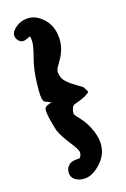

<svg xmlns="http://www.w3.org/2000/svg" viewBox="-145 -790 551 840"><g transform="rotate(-20 130.5 -370.0)"><path d="M51.8 -655.3Q39.1 -655.3 29.8 -666Q20.5 -676.8 20.5 -689.5Q20.5 -703.1 30.3 -712.9Q57.6 -742.2 98.6 -742.2Q128.9 -742.2 151.4 -723.6Q202.1 -685.5 202.1 -618.2Q202.1 -572.3 176.8 -532.2Q171.9 -524.4 164.1 -513.2Q156.2 -502 152.8 -497.1Q149.4 -492.2 147 -485.4Q144.5 -478.5 144.5 -472.7Q144.5 -470.7 145 -468.8Q145.5 -466.8 145.5 -464.8Q147.5 -453.1 151.4 -444.3Q155.3 -435.5 164.6 -426.3Q173.8 -417 179.2 -412.1Q184.6 -407.2 201.7 -395Q218.8 -382.8 227.5 -376Q240.2 -352.5 240.2 -351.6Q240.2 -345.7 219.7 -335.9Q202.1 -328.1 186.5 -324.2Q170.9 -320.3 166 -318.8Q161.1 -317.4 156.7 -311.5Q152.3 -305.7 148.4 -290Q147.5 -288.1 147.5 -284.2Q147.5 -277.3 153.3 -269.5Q159.2 -261.7 169.4 -248.5Q179.7 -235.4 187.5 -220.7Q214.8 -168 214.8 -125Q214.8 -79.1 184.6 -44.9Q141.6 2 98.6 2Q80.1 2 64.5 -5.9Q39.1 -17.6 39.1 -44.9Q39.1 -54.7 43.9 -64.5Q56.6 -88.9 87.9 -88.9H105.5Q116.2 -99.6 116.2 -113.3Q116.2 -127 89.8 -166.5Q63.5 -206.1 51.8 -239.3Q38.1 -303.7 38.1 -329.1Q38.1 -336.9 39.1 -341.8Q40 -346.7 44.4 -350.1Q48.8 -353.5 50.3 -354.5Q51.8 -355.5 61 -357.9Q70.3 -360.4 73.2 -361.3Q67.4 -365.2 59.1 -368.7Q50.8 -372.1 47.4 -374Q43.9 -376 41 -383.3Q38.1 -390.6 38.1 -405.3Q38.1 -425.8 42 -457Q48.8 -521.5 67.4 -572.3Q85.9 -623 85.9 -644.5Q85.9 -655.3 85 -661.1Q85 -664.1 82 -664.1Q80.1 -664.1 69.8 -659.7Q59.6 -655.3 51.8 -655.3Z"/></g></svg>

Font: Essays1743
Style: Bold
Weight: 700
Designer: Based on the typeface in a 1743 English translation of the essays of Montaigne.  PostScript/TrueType font designed by Jo
Version: Version 002.100